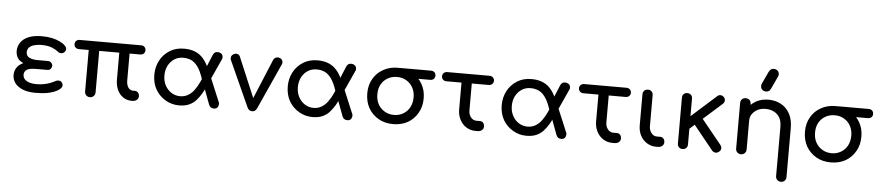

<svg xmlns="http://www.w3.org/2000/svg" viewBox="-53 -1245 8601 1870"><g transform="rotate(5 4247.5 -310.0)"><path d="M305.7 3.9Q224.6 3.9 174.8 -18.6Q124 -41 99.6 -76.2Q77.1 -111.3 77.1 -149.4Q77.1 -188.5 96.7 -220.7Q116.2 -252.9 162.1 -274.4Q119.1 -292 102.5 -323.2Q86.9 -353.5 86.9 -385.7Q86.9 -432.6 112.3 -469.7Q137.7 -506.8 189.5 -529.3Q241.2 -550.8 320.3 -550.8Q376 -550.8 420.9 -541Q464.8 -531.2 497.1 -514.6Q530.3 -499 547.9 -480.5Q559.6 -467.8 562.5 -460Q565.4 -451.2 565.4 -445.3Q565.4 -431.6 552.7 -417Q540 -402.3 518.6 -402.3Q513.7 -402.3 504.9 -404.3Q495.1 -407.2 487.3 -414.1Q459 -436.5 420.9 -451.2Q381.8 -465.8 320.3 -465.8Q284.2 -465.8 253.9 -457Q222.7 -449.2 204.1 -430.7Q185.5 -413.1 185.5 -383.8Q185.5 -345.7 218.8 -330.1Q251 -315.4 294.9 -315.4Q329.1 -315.4 398.4 -315.4Q419.9 -315.4 431.6 -301.8Q444.3 -289.1 444.3 -272.5Q444.3 -256.8 433.6 -243.2Q422.9 -228.5 398.4 -228.5Q363.3 -228.5 294.9 -228.5Q224.6 -228.5 199.2 -210.9Q173.8 -192.4 173.8 -162.1Q173.8 -124 210 -102.5Q246.1 -81.1 305.7 -81.1Q349.6 -81.1 384.8 -88.9Q418.9 -95.7 444.3 -106.4Q468.8 -116.2 483.4 -124Q495.1 -130.9 502.9 -132.8Q510.7 -134.8 517.6 -134.8Q540 -134.8 550.8 -120.1Q561.5 -105.5 561.5 -93.8Q561.5 -81.1 556.6 -72.3Q550.8 -63.5 535.2 -49.8Q517.6 -36.1 486.3 -23.4Q454.1 -10.7 409.2 -2.9Q364.3 3.9 305.7 3.9Z M835.9 0Q814.5 0 799.8 -14.6Q785.2 -30.3 785.2 -50.8Q785.2 -186.5 785.2 -457Q761.7 -457 689.5 -457Q668 -457 655.3 -469.7Q642.6 -483.4 642.6 -501Q642.6 -521.5 655.3 -534.2Q668 -546.9 689.5 -546.9Q889.6 -546.9 1289.1 -546.9Q1310.5 -546.9 1323.2 -534.2Q1335.9 -521.5 1335.9 -501Q1335.9 -483.4 1323.2 -469.7Q1310.5 -457 1289.1 -457Q1253.9 -457 1184.6 -457Q1184.6 -391.6 1184.6 -194.3Q1184.6 -154.3 1201.2 -127Q1218.8 -99.6 1250 -99.6Q1255.9 -99.6 1268.6 -99.6Q1286.1 -99.6 1298.8 -85.9Q1311.5 -72.3 1311.5 -49.8Q1311.5 -28.3 1293.9 -13.7Q1277.3 0 1251 0Q1250 0 1246.1 0Q1196.3 0 1160.2 -25.4Q1123 -50.8 1103.5 -94.7Q1084 -138.7 1084 -194.3Q1084 -281.2 1084 -457Q1035.2 -457 887.7 -457Q887.7 -355.5 887.7 -50.8Q887.7 -30.3 873 -14.6Q858.4 0 835.9 0Z M1708 3.9Q1635.7 3.9 1576.2 -31.2Q1515.6 -66.4 1478.5 -127.9Q1442.4 -191.4 1442.4 -273.4Q1442.4 -348.6 1475.6 -412.1Q1508.8 -474.6 1569.3 -512.7Q1628.9 -550.8 1710 -550.8Q1819.3 -550.8 1882.8 -490.2Q1947.3 -428.7 1977.5 -309.6Q1955.1 -295.9 1909.2 -266.6Q1882.8 -348.6 1851.6 -390.6Q1821.3 -431.6 1785.2 -447.3Q1750 -461.9 1709 -461.9Q1659.2 -461.9 1621.1 -436.5Q1583 -411.1 1561.5 -368.2Q1541 -326.2 1541 -274.4Q1541 -220.7 1563.5 -177.7Q1586.9 -134.8 1625 -110.4Q1664.1 -85.9 1710 -85.9Q1754.9 -85.9 1788.1 -106.4Q1822.3 -126 1847.7 -161.1Q1874 -196.3 1894.5 -241.2Q1916 -286.1 1934.6 -335Q1947.3 -296.9 1971.7 -221.7Q1948.2 -174.8 1924.8 -133.8Q1900.4 -92.8 1872.1 -61.5Q1843.8 -31.2 1804.7 -13.7Q1764.6 3.9 1708 3.9ZM2048.8 4.9Q2011.7 4.9 1999 -30.3Q1967.8 -113.3 1906.2 -279.3Q1923.8 -293 1976.6 -335Q2005.9 -266.6 2091.8 -59.6Q2093.8 -56.6 2094.7 -51.8Q2094.7 -46.9 2094.7 -44.9Q2094.7 -23.4 2083 -8.8Q2071.3 4.9 2048.8 4.9ZM1961.9 -208Q1947.3 -231.4 1904.3 -301.8Q1925.8 -354.5 1992.2 -512.7Q1999 -530.3 2010.7 -538.1Q2022.5 -546.9 2042 -545.9Q2063.5 -544.9 2078.1 -531.2Q2091.8 -516.6 2089.8 -495.1Q2089.8 -493.2 2088.9 -488.3Q2087.9 -483.4 2085.9 -480.5Q2044.9 -389.6 1961.9 -208Z M2422.9 -1Q2390.6 -1 2375 -34.2Q2307.6 -182.6 2172.9 -481.4Q2168.9 -490.2 2169.9 -499Q2169.9 -506.8 2171.9 -513.7Q2177.7 -530.3 2197.3 -540Q2208 -545.9 2219.7 -545.9Q2225.6 -545.9 2232.4 -543.9Q2251 -538.1 2257.8 -519.5Q2321.3 -371.1 2446.3 -73.2Q2434.6 -73.2 2398.4 -73.2Q2444.3 -184.6 2584 -519.5Q2592.8 -537.1 2611.3 -543Q2629.9 -548.8 2649.4 -540Q2667 -532.2 2672.9 -514.6Q2675.8 -507.8 2675.8 -501Q2675.8 -491.2 2670.9 -481.4Q2603.5 -332 2468.8 -34.2Q2454.1 -1 2422.9 -1Z M3012.7 3.9Q2940.4 3.9 2880.9 -31.2Q2820.3 -66.4 2783.2 -127.9Q2747.1 -191.4 2747.1 -273.4Q2747.1 -348.6 2780.3 -412.1Q2813.5 -474.6 2874 -512.7Q2933.6 -550.8 3014.6 -550.8Q3124 -550.8 3187.5 -490.2Q3252 -428.7 3282.2 -309.6Q3259.8 -295.9 3213.9 -266.6Q3187.5 -348.6 3156.2 -390.6Q3126 -431.6 3089.8 -447.3Q3054.7 -461.9 3013.7 -461.9Q2963.9 -461.9 2925.8 -436.5Q2887.7 -411.1 2866.2 -368.2Q2845.7 -326.2 2845.7 -274.4Q2845.7 -220.7 2868.2 -177.7Q2891.6 -134.8 2929.7 -110.4Q2968.8 -85.9 3014.6 -85.9Q3059.6 -85.9 3092.8 -106.4Q3127 -126 3152.3 -161.1Q3178.7 -196.3 3199.2 -241.2Q3220.7 -286.1 3239.3 -335Q3252 -296.9 3276.4 -221.7Q3252.9 -174.8 3229.5 -133.8Q3205.1 -92.8 3176.8 -61.5Q3148.4 -31.2 3109.4 -13.7Q3069.3 3.9 3012.7 3.9ZM3353.5 4.9Q3316.4 4.9 3303.7 -30.3Q3272.5 -113.3 3210.9 -279.3Q3228.5 -293 3281.2 -335Q3310.5 -266.6 3396.5 -59.6Q3398.4 -56.6 3399.4 -51.8Q3399.4 -46.9 3399.4 -44.9Q3399.4 -23.4 3387.7 -8.8Q3376 4.9 3353.5 4.9ZM3266.6 -208Q3252 -231.4 3209 -301.8Q3230.5 -354.5 3296.9 -512.7Q3303.7 -530.3 3315.4 -538.1Q3327.1 -546.9 3346.7 -545.9Q3368.2 -544.9 3382.8 -531.2Q3396.5 -516.6 3394.5 -495.1Q3394.5 -493.2 3393.6 -488.3Q3392.6 -483.4 3390.6 -480.5Q3349.6 -389.6 3266.6 -208Z M3800.8 3.9Q3719.7 3.9 3658.2 -31.2Q3595.7 -67.4 3559.6 -128.9Q3524.4 -192.4 3524.4 -273.4Q3524.4 -355.5 3560.5 -416Q3595.7 -477.5 3658.2 -511.7Q3719.7 -546.9 3800.8 -546.9Q3880.9 -546.9 3943.4 -510.7Q4004.9 -474.6 4040 -413.1Q4076.2 -351.6 4076.2 -273.4Q4077.1 -192.4 4041 -129.9Q4005.9 -67.4 3944.3 -31.2Q3881.8 3.9 3800.8 3.9ZM3800.8 -85.9Q3852.5 -85.9 3892.6 -110.4Q3932.6 -133.8 3955.1 -175.8Q3977.5 -217.8 3977.5 -273.4Q3977.5 -326.2 3955.1 -367.2Q3932.6 -409.2 3892.6 -432.6Q3852.5 -457 3800.8 -457Q3749 -457 3709 -433.6Q3668.9 -411.1 3645.5 -369.1Q3623 -328.1 3623 -273.4Q3623 -217.8 3645.5 -175.8Q3668.9 -133.8 3709 -110.4Q3749 -85.9 3800.8 -85.9ZM3823.2 -457Q3801.8 -457 3789.1 -469.7Q3776.4 -483.4 3776.4 -501Q3776.4 -521.5 3789.1 -534.2Q3801.8 -546.9 3823.2 -546.9Q3922.9 -546.9 4124 -546.9Q4144.5 -546.9 4158.2 -534.2Q4170.9 -521.5 4170.9 -501Q4170.9 -482.4 4158.2 -469.7Q4144.5 -457 4124 -457Q4023.4 -457 3823.2 -457Z M4605.5 0Q4555.7 0 4515.6 -25.4Q4475.6 -50.8 4453.1 -94.7Q4429.7 -138.7 4429.7 -194.3Q4429.7 -281.2 4429.7 -457Q4393.6 -457 4283.2 -457Q4261.7 -457 4249 -469.7Q4235.4 -483.4 4235.4 -501Q4235.4 -521.5 4249 -534.2Q4261.7 -546.9 4283.2 -546.9Q4420.9 -546.9 4696.3 -546.9Q4716.8 -546.9 4729.5 -534.2Q4743.2 -521.5 4743.2 -501Q4743.2 -483.4 4729.5 -469.7Q4716.8 -457 4696.3 -457Q4640.6 -457 4530.3 -457Q4530.3 -391.6 4530.3 -194.3Q4530.3 -154.3 4551.8 -127Q4574.2 -99.6 4605.5 -99.6Q4618.2 -99.6 4642.6 -99.6Q4661.1 -99.6 4672.9 -85.9Q4685.5 -72.3 4685.5 -49.8Q4685.5 -28.3 4668.9 -13.7Q4652.3 0 4627 0Q4620.1 0 4605.5 0Z M5104.5 3.9Q5032.2 3.9 4972.7 -31.2Q4912.1 -66.4 4875 -127.9Q4838.9 -191.4 4838.9 -273.4Q4838.9 -348.6 4872.1 -412.1Q4905.3 -474.6 4965.8 -512.7Q5025.4 -550.8 5106.4 -550.8Q5215.8 -550.8 5279.3 -490.2Q5343.8 -428.7 5374 -309.6Q5351.6 -295.9 5305.7 -266.6Q5279.3 -348.6 5248 -390.6Q5217.8 -431.6 5181.6 -447.3Q5146.5 -461.9 5105.5 -461.9Q5055.7 -461.9 5017.6 -436.5Q4979.5 -411.1 4958 -368.2Q4937.5 -326.2 4937.5 -274.4Q4937.5 -220.7 4960 -177.7Q4983.4 -134.8 5021.5 -110.4Q5060.5 -85.9 5106.4 -85.9Q5151.4 -85.9 5184.6 -106.4Q5218.8 -126 5244.1 -161.1Q5270.5 -196.3 5291 -241.2Q5312.5 -286.1 5331.1 -335Q5343.8 -296.9 5368.2 -221.7Q5344.7 -174.8 5321.3 -133.8Q5296.9 -92.8 5268.6 -61.5Q5240.2 -31.2 5201.2 -13.7Q5161.1 3.9 5104.5 3.9ZM5445.3 4.9Q5408.2 4.9 5395.5 -30.3Q5364.3 -113.3 5302.7 -279.3Q5320.3 -293 5373 -335Q5402.3 -266.6 5488.3 -59.6Q5490.2 -56.6 5491.2 -51.8Q5491.2 -46.9 5491.2 -44.9Q5491.2 -23.4 5479.5 -8.8Q5467.8 4.9 5445.3 4.9ZM5358.4 -208Q5343.8 -231.4 5300.8 -301.8Q5322.3 -354.5 5388.7 -512.7Q5395.5 -530.3 5407.2 -538.1Q5418.9 -546.9 5438.5 -545.9Q5460 -544.9 5474.6 -531.2Q5488.3 -516.6 5486.3 -495.1Q5486.3 -493.2 5485.4 -488.3Q5484.4 -483.4 5482.4 -480.5Q5441.4 -389.6 5358.4 -208Z M5944.3 0Q5894.5 0 5854.5 -25.4Q5814.5 -50.8 5792 -94.7Q5768.6 -138.7 5768.6 -194.3Q5768.6 -281.2 5768.6 -457Q5732.4 -457 5622.1 -457Q5600.6 -457 5587.9 -469.7Q5574.2 -483.4 5574.2 -501Q5574.2 -521.5 5587.9 -534.2Q5600.6 -546.9 5622.1 -546.9Q5759.8 -546.9 6035.2 -546.9Q6055.7 -546.9 6068.4 -534.2Q6082 -521.5 6082 -501Q6082 -483.4 6068.4 -469.7Q6055.7 -457 6035.2 -457Q5979.5 -457 5869.1 -457Q5869.1 -391.6 5869.1 -194.3Q5869.1 -154.3 5890.6 -127Q5913.1 -99.6 5944.3 -99.6Q5957 -99.6 5981.4 -99.6Q6000 -99.6 6011.7 -85.9Q6024.4 -72.3 6024.4 -49.8Q6024.4 -28.3 6007.8 -13.7Q5991.2 0 5965.8 0Q5959 0 5944.3 0Z M6371.1 0Q6321.3 0 6281.2 -25.4Q6241.2 -50.8 6217.8 -94.7Q6195.3 -138.7 6195.3 -194.3Q6195.3 -294.9 6195.3 -497.1Q6195.3 -518.6 6209 -533.2Q6223.6 -546.9 6245.1 -546.9Q6267.6 -546.9 6281.2 -533.2Q6294.9 -518.6 6294.9 -497.1Q6294.9 -396.5 6294.9 -194.3Q6294.9 -154.3 6317.4 -127Q6338.9 -99.6 6371.1 -99.6Q6382.8 -99.6 6405.3 -99.6Q6422.9 -99.6 6435.5 -85.9Q6448.2 -72.3 6448.2 -49.8Q6448.2 -28.3 6431.6 -13.7Q6415 0 6389.6 0Q6382.8 0 6371.1 0Z M6676.8 -200.2Q6662.1 -216.8 6615.2 -267.6Q6692.4 -336.9 6921.9 -542Q6936.5 -555.7 6954.1 -554.7Q6955.1 -554.7 6956.1 -554.7Q6974.6 -553.7 6987.3 -539.1Q7001 -524.4 7000 -505.9Q6999 -488.3 6984.4 -473.6Q6881.8 -382.8 6676.8 -200.2ZM6629.9 0Q6608.4 0 6594.7 -13.7Q6581.1 -27.3 6581.1 -48.8Q6581.1 -198.2 6581.1 -498Q6581.1 -519.5 6594.7 -533.2Q6608.4 -546.9 6629.9 -546.9Q6652.3 -546.9 6666 -533.2Q6679.7 -519.5 6679.7 -498Q6679.7 -348.6 6679.7 -48.8Q6679.7 -27.3 6666 -13.7Q6652.3 0 6629.9 0ZM6987.3 -4.9Q6972.7 6.8 6956.1 6.8Q6954.1 6.8 6952.1 6.8Q6932.6 4.9 6918.9 -10.7Q6851.6 -94.7 6715.8 -261.7Q6733.4 -278.3 6786.1 -328.1Q6837.9 -263.7 6994.1 -72.3Q7005.9 -57.6 7005.9 -41Q7005.9 -39.1 7005.9 -37.1Q7003.9 -18.6 6987.3 -4.9Z M7612.3 234.4Q7590.8 234.4 7576.2 219.7Q7561.5 205.1 7561.5 182.6Q7561.5 23.4 7561.5 -295.9Q7561.5 -352.5 7541 -388.7Q7519.5 -424.8 7483.4 -442.4Q7448.2 -460 7402.3 -460Q7360.4 -460 7326.2 -443.4Q7293 -425.8 7272.5 -397.5Q7252.9 -369.1 7252.9 -332Q7231.4 -332 7189.5 -332Q7189.5 -394.5 7219.7 -444.3Q7251 -494.1 7303.7 -523.4Q7356.4 -551.8 7422.9 -551.8Q7491.2 -551.8 7545.9 -522.5Q7600.6 -493.2 7631.8 -435.5Q7663.1 -378.9 7663.1 -295.9Q7663.1 -136.7 7663.1 182.6Q7663.1 205.1 7649.4 219.7Q7634.8 234.4 7612.3 234.4ZM7201.2 1Q7179.7 1 7165 -13.7Q7150.4 -28.3 7150.4 -49.8Q7150.4 -198.2 7150.4 -496.1Q7150.4 -518.6 7165 -533.2Q7179.7 -546.9 7201.2 -546.9Q7224.6 -546.9 7238.3 -533.2Q7252.9 -518.6 7252.9 -496.1Q7252.9 -347.7 7252.9 -49.8Q7252.9 -28.3 7238.3 -13.7Q7224.6 1 7201.2 1ZM7391.6 -628.9Q7371.1 -628.9 7355.5 -641.6Q7339.8 -655.3 7339.8 -676.8Q7339.8 -683.6 7340.8 -690.4Q7342.8 -696.3 7346.7 -706.1Q7364.3 -743.2 7398.4 -817.4Q7408.2 -837.9 7419.9 -846.7Q7431.6 -855.5 7449.2 -855.5Q7469.7 -855.5 7485.4 -841.8Q7501 -828.1 7501 -805.7Q7501 -800.8 7500 -794.9Q7499 -789.1 7495.1 -782.2Q7476.6 -742.2 7439.5 -663.1Q7429.7 -641.6 7418 -635.7Q7405.3 -628.9 7391.6 -628.9Z M8080.1 3.9Q7999 3.9 7937.5 -31.2Q7875 -67.4 7838.9 -128.9Q7803.7 -192.4 7803.7 -273.4Q7803.7 -355.5 7839.8 -416Q7875 -477.5 7937.5 -511.7Q7999 -546.9 8080.1 -546.9Q8160.2 -546.9 8222.7 -510.7Q8284.2 -474.6 8319.3 -413.1Q8355.5 -351.6 8355.5 -273.4Q8356.4 -192.4 8320.3 -129.9Q8285.2 -67.4 8223.6 -31.2Q8161.1 3.9 8080.1 3.9ZM8080.1 -85.9Q8131.8 -85.9 8171.9 -110.4Q8211.9 -133.8 8234.4 -175.8Q8256.8 -217.8 8256.8 -273.4Q8256.8 -326.2 8234.4 -367.2Q8211.9 -409.2 8171.9 -432.6Q8131.8 -457 8080.1 -457Q8028.3 -457 7988.3 -433.6Q7948.2 -411.1 7924.8 -369.1Q7902.3 -328.1 7902.3 -273.4Q7902.3 -217.8 7924.8 -175.8Q7948.2 -133.8 7988.3 -110.4Q8028.3 -85.9 8080.1 -85.9ZM8102.5 -457Q8081.1 -457 8068.4 -469.7Q8055.7 -483.4 8055.7 -501Q8055.7 -521.5 8068.4 -534.2Q8081.1 -546.9 8102.5 -546.9Q8202.1 -546.9 8403.3 -546.9Q8423.8 -546.9 8437.5 -534.2Q8450.2 -521.5 8450.2 -501Q8450.2 -482.4 8437.5 -469.7Q8423.8 -457 8403.3 -457Q8302.7 -457 8102.5 -457Z"/></g></svg>

Font: Abed
Style: Bold
Weight: 700
Designer: Johan Aakerlund
Version: Version 3.105